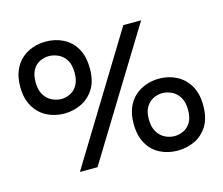

<svg xmlns="http://www.w3.org/2000/svg" viewBox="-100 -814 1129 970"><g transform="rotate(-15 464.5 -328.5)"><path d="M212 -305Q161 -305 120 -326.5Q79 -348 54.5 -390Q30 -432 30 -493Q30 -542 45 -577.5Q60 -613 86 -636Q112 -659 145 -670Q178 -681 213 -681Q263 -681 304.5 -660Q346 -639 370 -597Q394 -555 394 -492Q394 -426 367.5 -385Q341 -344 299.5 -324.5Q258 -305 212 -305ZM216 -380Q239 -380 262 -391Q285 -402 299.5 -426.5Q314 -451 314 -490Q314 -534 298 -559Q282 -584 257.5 -595Q233 -606 209 -606Q185 -606 162 -595Q139 -584 125 -559.5Q111 -535 111 -496Q111 -455 126.5 -429.5Q142 -404 166.5 -392Q191 -380 216 -380ZM716 24Q666 24 624.5 3Q583 -18 559 -60.5Q535 -103 535 -164Q535 -213 550 -248.5Q565 -284 590.5 -306.5Q616 -329 649 -340.5Q682 -352 717 -352Q768 -352 809 -330.5Q850 -309 874.5 -267.5Q899 -226 899 -163Q899 -97 872.5 -55.5Q846 -14 804.5 5Q763 24 716 24ZM720 -51Q744 -51 767 -62Q790 -73 804.5 -97Q819 -121 819 -161Q819 -204 802.5 -229.5Q786 -255 762 -266Q738 -277 714 -277Q690 -277 667 -265.5Q644 -254 629.5 -230Q615 -206 615 -167Q615 -126 631 -100Q647 -74 671 -62.5Q695 -51 720 -51ZM210 0 614 -660H707L302 0Z"/></g></svg>

Font: Bricolage Grotesque 20pt
Style: Regular
Weight: 400
Version: Version 1.001;gftools[0.9.33.dev8+g029e19f]